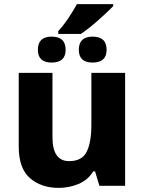

<svg xmlns="http://www.w3.org/2000/svg" viewBox="-20 -903 702 933"><path d="M588 -549H424V-297Q424 -212 401.5 -166Q379 -120 316 -120Q235 -120 235 -236V-549H71V-191Q71 -85 125.5 -37.5Q180 10 265 10Q316 10 361.5 -9Q407 -28 433 -70H442L463 0H588ZM263 -738H373Q410 -763 455.5 -803Q501 -843 530 -873V-883H354Q335 -849 312 -814.5Q289 -780 263 -752ZM430 -599Q498 -599 498 -661Q498 -725 430 -725Q363 -725 363 -661Q363 -599 430 -599ZM231 -599Q299 -599 299 -661Q299 -725 231 -725Q164 -725 164 -661Q164 -599 231 -599Z"/></svg>

Font: Noto Sans UI Extra
Style: Regular
Weight: 800
Designer: Monotype Design Team
Foundry: Monotype Imaging Inc.
Version: Version 1.901